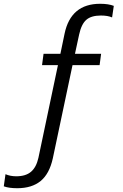

<svg xmlns="http://www.w3.org/2000/svg" viewBox="-105 -764 651 1014"><path d="M-85 220 -76 156Q-51 167 -19 167Q31 167 59 143Q87 119 98 69L201 -420H117L125 -480H214L236 -586Q269 -744 424 -744Q468 -744 496 -733L487 -672Q464 -682 428 -682Q377 -682 351 -659.5Q325 -637 313 -582L291 -480H429L421 -420H278L174 72Q156 154 109.5 192Q63 230 -14 230Q-58 230 -85 220Z"/></svg>

Font: Prompt Light
Style: Regular
Weight: 300
Designer: Katatrad Team
Foundry: CadsonDemak
Version: Version 1.001